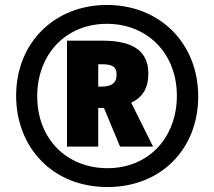

<svg xmlns="http://www.w3.org/2000/svg" viewBox="-20 -744 864 774"><path d="M413 10C629 10 779 -143 779 -355C779 -570 624 -724 411 -724C200 -724 45 -572 45 -358C45 -152 190 10 413 10ZM413 -66C251 -66 130 -182 130 -356C130 -523 243 -648 411 -648C573 -648 693 -530 693 -358C693 -191 581 -66 413 -66ZM250 -153H376V-309H399L464 -153H597L509 -330C555 -352 578 -388 578 -448C578 -535 520 -580 395 -580H250ZM389 -395H376V-485H390C433 -485 450 -475 450 -443C450 -407 427 -395 389 -395Z"/></svg>

Font: Noto Sans Devanagari UI Condensed Black
Style: Regular
Weight: 900
Width: 3
Designer: Jelle Bosma - Monotype Design Team
Foundry: Monotype Imaging Inc.
Version: Version 2.004